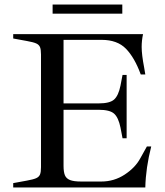

<svg xmlns="http://www.w3.org/2000/svg" viewBox="-20 -823 723 843"><path d="M38 -19 98 -30Q126 -35 138.5 -40.5Q151 -46 155.5 -56.5Q160 -67 160 -89V-584Q160 -606 155.5 -616.5Q151 -627 138.5 -632.5Q126 -638 98 -643L38 -654V-673H608Q602 -645 602 -617Q602 -583 613 -526L618 -496H598Q571 -570 533 -609Q495 -648 426 -648H259V-369H413Q462 -369 481 -386Q500 -403 509 -447L518 -494H536V-216H518L509 -263Q500 -307 481 -324Q462 -341 413 -341H259V-95Q259 -68 265 -53.5Q271 -39 287.5 -32.5Q304 -26 336 -26H425Q481 -26 527.5 -56.5Q574 -87 596 -128L625 -180H644Q620 -86 618 0H38ZM211 -803H517V-763H211Z"/></svg>

Font: Ibarra Real Nova
Style: Regular
Weight: 400
Designer: Jose Maria Ribagorda & Octavio Pardo
Foundry: Jose Maria Ribagorda
Version: Version 1.014